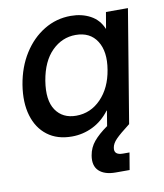

<svg xmlns="http://www.w3.org/2000/svg" viewBox="-82 -594 740 865"><g transform="rotate(-10 288.0 -161.0)"><path d="M211.9 10.3Q144.5 10.3 99.9 -23.7Q55.2 -57.6 37.4 -117.9Q19.5 -178.2 32.2 -257.8Q45.4 -337.4 83.5 -397.7Q121.6 -458 177.5 -491.9Q233.4 -525.9 299.8 -525.9Q350.1 -525.9 389.2 -504.9Q428.2 -483.9 445.8 -441.4H446.8L459.5 -515.6H560.1L474.6 0H374L386.7 -77.6H385.3Q352.1 -33.7 307.1 -11.7Q262.2 10.3 211.9 10.3ZM247.1 -78.6Q313 -78.6 360.6 -127.7Q408.2 -176.8 421.4 -257.8Q435.1 -339.4 403.8 -388.4Q372.6 -437.5 306.6 -437.5Q244.6 -437.5 198 -391.4Q151.4 -345.2 136.7 -257.8Q122.6 -170.4 153.8 -124.5Q185.1 -78.6 247.1 -78.6ZM377.4 204.1Q326.7 204.1 301.3 180.2Q275.9 156.2 283.7 109.9Q289.6 74.2 312.3 47.1Q335 20 374.5 -7.8L474.6 0Q428.2 35.6 409.7 54.7Q391.1 73.7 388.2 92.8Q382.3 126 424.3 126H454.1L440.9 204.1Z"/></g></svg>

Font: Inter Display Medium
Style: Italic
Weight: 500
Italic angle: -9.39999°
Designer: Rasmus Andersson
Foundry: rsms
Version: Version 4.000;git-a52131595